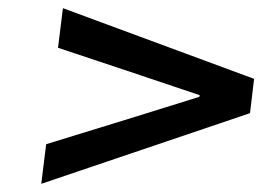

<svg xmlns="http://www.w3.org/2000/svg" viewBox="-20 -567 658 470"><path d="M602 -374 134 -547 122 -450 326 -382 469 -334 468 -330 314 -282 93 -214 81 -117 592 -290Z"/></svg>

Font: Falling Sky
Style: ExtObl
Weight: 400
Designer: Paul D. Hunt
Foundry: Adobe Systems Incorporated
Version: Version 1.02